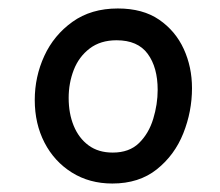

<svg xmlns="http://www.w3.org/2000/svg" viewBox="-20 -901 520 453"><path d="M245 -468Q191 -468 149.5 -494Q108 -520 85 -564.5Q62 -609 62 -665Q62 -720 84.5 -769Q107 -818 151 -849.5Q195 -881 258 -881Q317 -881 355.5 -854.5Q394 -828 413.5 -785.5Q433 -743 433 -693Q433 -638 412.5 -586.5Q392 -535 350 -501.5Q308 -468 245 -468ZM246 -541Q285 -541 308 -563.5Q331 -586 341.5 -620.5Q352 -655 352 -689Q352 -742 328.5 -774Q305 -806 255 -806Q217 -806 191.5 -786.5Q166 -767 154 -736Q142 -705 142 -670Q142 -633 154 -604Q166 -575 189 -558Q212 -541 246 -541Z"/></svg>

Font: Playpen Sans
Style: Regular
Weight: 400
Designer: Laura Meseguer, Veronika Burian, José Scaglione, Kostas Bartsokas, Vera Evstafieva, Tom Grace, Yorlmar Campos
Foundry: TypeTogether
Version: Version 2.000